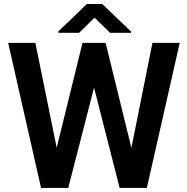

<svg xmlns="http://www.w3.org/2000/svg" viewBox="-20 -921 918 941"><path d="M153.3 -710.9 257.8 -196.8 384.3 -710.9H497.6L624 -196.3L727.1 -710.9H860.8L699.7 0H566.4L440.9 -491.7L314.5 0H181.2L20 -710.9ZM481 -901.4 622.6 -766.1V-760.3H519L443.4 -834.5L368.2 -760.3H266.1V-767.1L405.8 -901.4Z"/></svg>

Font: Vazirmatn RD UI FD SemiBold
Style: Regular
Weight: 600
Designer: Saber Rastikerdar
Foundry: Saber Rastikerdar
Version: Version 33.003